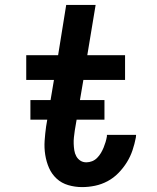

<svg xmlns="http://www.w3.org/2000/svg" viewBox="-20 -755 640 783"><path d="M315 8Q286 8 258.5 0Q231 -8 211 -26.5Q191 -45 180 -70Q169 -95 164.5 -123.5Q160 -152 162 -181Q164 -210 168 -239L200 -429H87V-530H217L250 -735H370L336 -530H490V-429H320L285 -223Q283 -209 281.5 -195.5Q280 -182 280.5 -168.5Q281 -155 283 -142Q285 -129 291 -118Q297 -107 307.5 -100Q318 -93 332 -93Q344 -93 355.5 -97.5Q367 -102 376 -111Q385 -120 391.5 -131Q398 -142 402.5 -153Q407 -164 410.5 -175.5Q414 -187 416 -199Q416 -201 416 -202Q416 -203 416 -205H535Q535 -202 534.5 -199.5Q534 -197 534 -194Q529 -168 520.5 -142.5Q512 -117 497.5 -93.5Q483 -70 463 -49.5Q443 -29 418.5 -16Q394 -3 367.5 2.5Q341 8 315 8ZM104 -267V-347H406V-267Z"/></svg>

Font: Iosevka Slab Extended Oblique
Style: Bold
Weight: 700
Width: 7
Italic angle: -9°
Monospace: yes
Designer: Belleve Invis
Foundry: Belleve Invis
Version: Version 11.1.1; ttfautohint (v1.8.3)